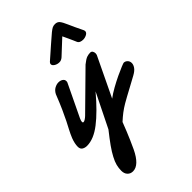

<svg xmlns="http://www.w3.org/2000/svg" viewBox="-262 -674 1054 1054"><g transform="rotate(-45 264.5 -147.5)"><path d="M116.2 289.6Q96.7 289.6 84.5 276.6Q72.3 263.7 72.3 241.7Q72.3 221.2 77.4 200.9Q82.5 180.7 95.7 156.2Q108.4 131.8 129.6 101.8Q150.9 71.8 183.1 31.2L280.8 -166.5Q207.5 -79.6 147.9 -33.7Q88.4 12.2 36.6 12.2Q20 12.2 8.3 4.6Q-3.4 -2.9 -3.4 -20.5Q-3.4 -44.9 8.3 -75.7Q18.1 -99.6 29.1 -120.4Q40 -141.1 51.8 -164.1Q64 -188.5 80.1 -224.1Q96.2 -259.8 115.7 -309.6Q125.5 -328.6 141.1 -337.2Q156.7 -345.7 171.4 -345.7Q186.5 -345.7 197 -338.6Q207.5 -331.5 207.5 -319.8Q207.5 -313.5 205.6 -309.6L116.2 -123.5Q109.4 -108.9 109.4 -101.1Q109.4 -93.8 115.2 -93.8Q120.6 -93.8 128.9 -99.1Q137.2 -104.5 144.5 -111.3L346.2 -309.6Q370.6 -329.1 383.8 -333.5Q397 -337.9 409.7 -337.9Q419.9 -337.9 424.3 -330.3Q428.7 -322.8 428.7 -314.5Q428.7 -308.1 426.3 -301.8L316.9 -73.7Q340.3 -91.3 370.6 -108.2Q400.9 -125 429.7 -138.7Q458.5 -152.3 478.5 -160.4Q498.5 -168.5 501 -168.5Q513.2 -168.5 522.5 -159.2Q531.7 -149.9 531.7 -135.7Q531.7 -123 522.2 -108.9Q512.7 -94.7 488.8 -81.5Q458 -64.5 430.4 -49.8Q402.8 -35.2 384.3 -24.9L349.6 -5.4Q326.2 8.3 306.4 23.4Q286.6 38.6 266.6 57.1Q245.1 113.3 226.3 156.2Q207.5 199.2 203.1 207.5Q163.6 289.6 116.2 289.6ZM433.6 -415Q422.9 -415 413.8 -418.7Q404.8 -422.4 400.9 -430.7L391.6 -452.1L379.9 -478L365.2 -509.3L280.8 -430.7Q268.1 -419.4 253.9 -419.4Q237.3 -419.4 224.6 -427.5Q211.9 -435.5 211.9 -445.8Q211.9 -452.6 218.3 -458.5Q263.7 -498 294.4 -525.4Q325.2 -552.7 340.8 -565.4Q356 -577.6 364.3 -581.5Q372.6 -585.4 384.3 -585.4Q401.9 -585.4 411.6 -573.5Q421.4 -561.5 434.1 -531.7Q446.8 -502 473.1 -448.2Q474.6 -444.8 474.6 -440.9Q474.6 -429.2 461.2 -422.1Q447.8 -415 433.6 -415Z"/></g></svg>

Font: Damion
Style: Regular
Weight: 400
Designer: Vernon Adams
Foundry: Vernon Adams
Version: Version 1.100; ttfautohint (v1.8.4.7-5d5b)